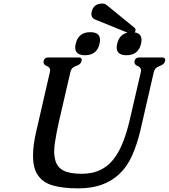

<svg xmlns="http://www.w3.org/2000/svg" viewBox="-20 -1013 934 1062"><path d="M724.6 -834Q762.7 -828.1 762.7 -792.5Q762.7 -783.2 760.3 -771.5Q745.6 -707.5 679.7 -707.5Q626 -707.5 625.5 -750Q625.5 -759.8 628.4 -771.5Q640.1 -822.3 685.1 -832.5Q659.2 -842.8 506.8 -904.8Q485.4 -913.1 485.4 -934.6Q485.4 -940.4 486.8 -947.3Q497.6 -993.2 545.9 -993.2Q561 -993.2 570.8 -984.4L726.6 -857.4Q731 -850.6 729.5 -843.8Q728 -837.9 724.6 -834ZM479.5 -835Q533.2 -835 533.2 -792.5Q533.2 -783.2 530.8 -771.5Q516.1 -707.5 450.2 -707.5Q396.5 -707.5 396 -750Q396 -759.8 398.9 -771.5Q413.6 -835 479.5 -835ZM180.7 -287.1 255.9 -614.3Q256.8 -619.1 257.3 -623.5Q257.3 -640.6 239.3 -647.5Q220.7 -654.8 220.7 -669.4Q220.7 -672.4 221.2 -675.3Q225.6 -695.3 248.5 -695.3H414.1Q432.1 -695.3 432.1 -681.6Q432.1 -678.7 431.2 -675.3Q426.8 -656.2 401.4 -648.4Q375.5 -640.6 369.6 -615.2L308.6 -352.1Q291.5 -277.3 283.2 -220.7Q279.8 -196.3 279.8 -175.3Q279.8 -147.9 286.1 -126Q295.9 -88.9 329.6 -70.3Q363.3 -51.8 433.6 -51.8Q554.2 -51.8 618.7 -147Q667 -216.3 698.2 -352.1L758.8 -613.8Q759.8 -618.7 760.3 -623Q760.3 -640.1 742.2 -647.5Q723.6 -654.8 723.6 -669.4Q723.6 -672.4 724.1 -675.3Q728.5 -695.3 751.5 -695.3H876Q894 -695.3 894 -681.6Q894 -678.7 893.1 -675.3Q888.7 -656.2 862.3 -647.5Q835.9 -638.7 830.6 -613.8L755.4 -287.1Q737.8 -213.4 710.4 -151.9Q683.1 -90.3 636.7 -47.4Q553.2 28.8 415 28.8Q412.6 28.8 410.2 28.8Q327.6 28.8 272 12.7Q214.4 -3.9 187 -47.9Q162.6 -85.9 162.6 -152.3Q162.6 -209.5 180.7 -287.1Z"/></svg>

Font: Caudex
Style: Bold
Weight: 700
Italic angle: -13°
Version: Version 1.04